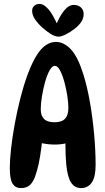

<svg xmlns="http://www.w3.org/2000/svg" viewBox="-20 -953 538 980"><path d="M87 7Q59 7 44.5 -15Q30 -37 30 -95Q30 -136 36.5 -194.5Q43 -253 55 -319Q67 -385 83.5 -450Q100 -515 120 -570Q144 -634 167 -670.5Q190 -707 214.5 -723Q239 -739 265 -739Q306 -739 341.5 -701.5Q377 -664 405 -575Q425 -512 439 -431.5Q453 -351 460.5 -267.5Q468 -184 468 -111Q468 -50 448.5 -21.5Q429 7 394 7Q361 7 342.5 -21.5Q324 -50 318 -116Q314 -163 314 -213Q314 -263 318 -309L346 -232Q322 -220 287 -216.5Q252 -213 214 -218.5Q176 -224 144 -239L197 -307Q198 -255 192 -207Q186 -159 178 -119Q169 -78 158.5 -50Q148 -22 131.5 -7.5Q115 7 87 7ZM258 -329Q295 -329 312 -347Q329 -365 329 -402Q329 -428 323.5 -464Q318 -500 308.5 -535Q299 -570 286.5 -593.5Q274 -617 260 -617Q246 -617 233 -593.5Q220 -570 210 -534Q200 -498 194 -460.5Q188 -423 188 -395Q188 -362 205 -345.5Q222 -329 258 -329ZM280 -766Q261 -766 238.5 -780Q216 -794 192 -816Q169 -838 156.5 -858Q144 -878 144 -898Q144 -914 155 -923.5Q166 -933 182 -933Q204 -933 228 -905Q252 -877 278 -815L263 -818Q283 -869 307 -898.5Q331 -928 357 -928Q378 -928 392.5 -915.5Q407 -903 407 -881Q407 -861 395.5 -842.5Q384 -824 361 -806Q339 -789 316 -777.5Q293 -766 280 -766Z"/></svg>

Font: DynaPuff Condensed
Style: Regular
Weight: 400
Width: 3
Designer: Toshi Omagari, Jennifer Daniel
Foundry: Google Fonts
Version: Version 2.000